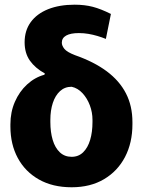

<svg xmlns="http://www.w3.org/2000/svg" viewBox="-20 -789 602 819"><path d="M285.6 9.8Q204.6 9.8 146 -23.4Q87.4 -56.6 55.9 -115Q24.4 -173.3 24.4 -249.5V-258.8Q24.4 -311 43.5 -354.7Q62.5 -398.4 95.5 -428.7Q128.4 -459 169.4 -470.2L171.4 -475.6Q129.9 -498.5 107.4 -530.5Q85 -562.5 85 -608.4Q85 -658.7 111.1 -694.6Q137.2 -730.5 185.3 -749.8Q233.4 -769 298.3 -769Q340.8 -769 375.5 -760Q410.2 -751 453.1 -729.5L431.6 -623Q414.6 -629.9 395.8 -635.5Q377 -641.1 357.2 -644.5Q337.4 -647.9 316.4 -647.9Q281.2 -647.9 262.5 -637.5Q243.7 -627 243.7 -606.9Q243.7 -594.2 254.6 -580.6Q265.6 -566.9 299.8 -553.7Q380.9 -525.4 435.3 -484.9Q489.7 -444.3 517.3 -390.6Q544.9 -336.9 544.9 -268.1V-258.8Q544.9 -180.2 513.4 -119.6Q481.9 -59.1 423.8 -24.7Q365.7 9.8 285.6 9.8ZM285.6 -120.1Q314.9 -120.1 334.7 -139.4Q354.5 -158.7 364.5 -192.1Q374.5 -225.6 374.5 -268.6V-277.8Q374.5 -309.6 363.3 -339.6Q352.1 -369.6 332 -391.4Q312 -413.1 285.6 -418.9Q256.3 -418.9 236.1 -400.4Q215.8 -381.8 205.3 -349.9Q194.8 -317.9 194.8 -277.8V-268.6Q194.8 -225.6 204.8 -192.1Q214.8 -158.7 235.1 -139.4Q255.4 -120.1 285.6 -120.1Z"/></svg>

Font: Roboto Slab LO Black
Style: Regular
Weight: 900
Designer: Google
Version: Version 2.000